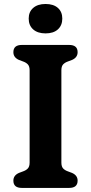

<svg xmlns="http://www.w3.org/2000/svg" viewBox="-20 -920 446 940"><path d="M280.5 -124Q280.5 -104.5 289.2 -95.2Q298 -86 312.5 -81L332.5 -73.5Q360 -61.5 360 -35.5Q360 0 318.5 0H87Q45.5 0 45.5 -35.5Q45.5 -61.5 73 -73.5L93 -81Q107.5 -86 116.2 -95.2Q125 -104.5 125 -124V-576Q125 -595.5 116.2 -604.8Q107.5 -614 93 -619L73 -626.5Q45.5 -638.5 45.5 -664.5Q45.5 -700 87 -700H318.5Q360 -700 360 -664.5Q360 -638.5 332.5 -626.5L312.5 -619Q298 -614 289.2 -604.8Q280.5 -595.5 280.5 -576ZM203 -756.5Q164.5 -756.5 142.5 -776Q120.5 -795.5 120.5 -829Q120.5 -862 142.5 -881.2Q164.5 -900.5 203 -900.5Q242 -900.5 263.5 -881.2Q285 -862 285 -829Q285 -796 263.5 -776.2Q242 -756.5 203 -756.5Z"/></svg>

Font: Fraunces 9pt S100 SemiBold
Style: Regular
Weight: 600
Version: Version 1.000; ttfautohint (v1.8.3)